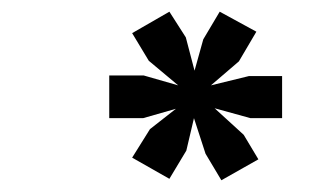

<svg xmlns="http://www.w3.org/2000/svg" viewBox="-20 -715 540 332"><path d="M272.9 -694.8 301.3 -650.4 316.4 -592.8 331.5 -647 359.9 -694.8 423.3 -660.2 393.1 -608.9 344.7 -567.4 410.6 -583.5H467.8V-510.7H413.1L351.1 -527.8L401.4 -481.9L426.8 -439.5L362.8 -403.3L335.4 -449.2L315.4 -510.7L302.2 -454.6L272.9 -405.8L208.5 -442.4L239.3 -491.7L284.2 -526.9L227.5 -510.7H168.9V-584.5H228.5L288.1 -567.4L237.3 -609.9L208.5 -657.7Z"/></svg>

Font: PT Astra Sans
Style: Bold Italic
Weight: 700
Italic angle: -16°
Designer: A.Korolkova, I. Chaeva
Foundry: ParaType Ltd
Version: Version 1.002W